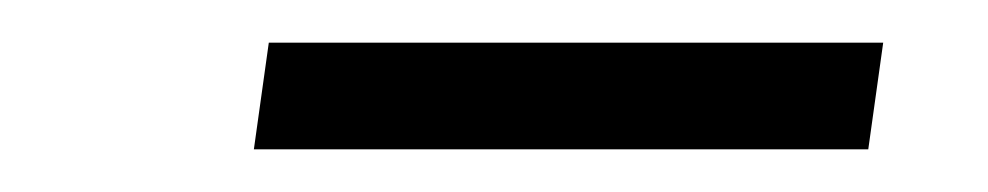

<svg xmlns="http://www.w3.org/2000/svg" viewBox="-20 -719 463 90"><path d="M106 -699H394L387 -649H99Z"/></svg>

Font: Plata Sans Light
Style: Italic
Weight: 300
Italic angle: -8°
Designer: Pablo Impallari, Andres Torresi, & Cristiano Sobral
Foundry: Pablo Impallari, Andres Torresi, & Cristiano Sobral
Version: Version 1.00;December 28, 2019;FontCreator 12.0.0.2547 64-bi